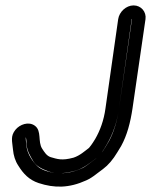

<svg xmlns="http://www.w3.org/2000/svg" viewBox="-20 -689 559 710"><path d="M467 -619 468 -618 420 -288C413 -239 400 -199 384 -169L371 -147C357 -123 345 -110 334 -102C308 -82 290 -69 284 -67C251 -52 221 -47 195 -49H193C171 -49 135 -59 120 -73C103 -88 81 -119 78 -148C76 -164 75 -176 75 -181V-182C78 -175 78 -163 78 -157C80 -130 92 -112 103 -93C115 -73 136 -64 160 -55C188 -45 221 -47 260 -58C290 -67 313 -87 335 -103C351 -114 361 -131 375 -155C398 -194 413 -238 420 -288L467 -618ZM417 -618 370 -288C364 -244 350 -206 332 -175C320 -155 311 -144 309 -142C293 -130 276 -114 252 -106C208 -94 192 -101 167 -108C152 -113 144 -127 136 -139C119 -165 135 -205 109 -224C86 -241 53 -229 37 -209C18 -185 25 -168 28 -136C30 -114 36 -94 48 -76C66 -47 87 -24 123 -12C181 7 235 7 299 -22C316 -29 332 -42 361 -64C380 -78 398 -99 414 -126L428 -149C450 -189 462 -235 470 -288L518 -618C522 -645 502 -669 474 -669C446 -669 421 -645 417 -618Z"/></svg>

Font: AppleStorm
Style: CBoIta
Weight: 400
Foundry: Cannot Into Space Fonts
Version: Version 1.01